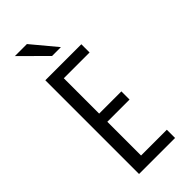

<svg xmlns="http://www.w3.org/2000/svg" viewBox="-282 -959 1014 1014"><g transform="rotate(-45 225.0 -452.0)"><path d="M94.5 0V-700H363.5V-638.5H171V-374.5H337V-313.5H171V-61.5H363.5V0ZM210.5 -765.5 71 -904H161L276.5 -765.5Z"/></g></svg>

Font: Trispace Condensed Light
Style: Regular
Weight: 300
Width: 3
Designer: Tyler Finck
Foundry: Etcetera Type Company
Version: Version 1.210; ttfautohint (v1.8.3)